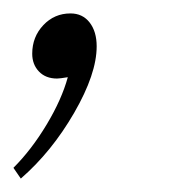

<svg xmlns="http://www.w3.org/2000/svg" viewBox="-27 -110 255 286"><path d="M117 -41Q117 0 83.5 58Q50 116 4 156L-7 140Q20 113 42.5 75.5Q65 38 74 5Q62 7 58 7Q41 7 31 -3.5Q21 -14 21 -30Q21 -55 37.5 -72.5Q54 -90 78 -90Q96 -90 106.5 -76.5Q117 -63 117 -41Z"/></svg>

Font: Sarabun Thin
Style: Italic
Weight: 250
Italic angle: -10°
Designer: Suppakit Chalermlarp | Katatrad Co.,Ltd.
Foundry: Cadson Demak Co.,Ltd.
Version: Version 1.000; ttfautohint (v1.6)